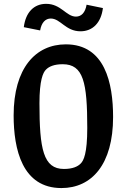

<svg xmlns="http://www.w3.org/2000/svg" viewBox="-20 -970 660 1000"><path d="M300 9.5C458 9.5 569 -114 569 -360.5C569 -537.5 526.5 -739 323 -739C165.5 -739 51 -615.5 51 -369C51 -192 96 9.5 300 9.5ZM104 -828.5 189 -811.5C196 -852.5 216.5 -873.5 244.5 -873.5C295 -873.5 321.5 -807 399 -807C462.5 -807 506.5 -851 516 -928L431 -945.5C424 -904 403.5 -883.5 375.5 -883.5C325 -883.5 298 -950 220.5 -950C157 -950 113.5 -906 104 -828.5ZM185.5 -432C185.5 -552 204 -592.5 219.5 -607.5C234.5 -623 261.5 -635.5 306.5 -635.5C414.5 -635.5 434.5 -541 434.5 -303.5C434.5 -170 415.5 -133 400 -118C385 -102.5 358 -90 313 -90C205.5 -90 185.5 -194 185.5 -432Z"/></svg>

Font: Monaspace Argon SemiBold
Style: Regular
Weight: 600
Designer: Riley Cran & the Lettermatic Team
Foundry: Lettermatic
Version: Version 1.000 (Monaspace Argon)